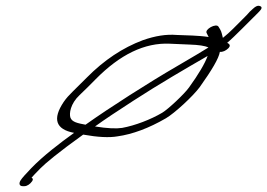

<svg xmlns="http://www.w3.org/2000/svg" viewBox="-20 -558 918 659"><path d="M57.9 81H63.9C72.9 81 83.4 74 90.3 64C94.3 58 93.2 54 88.2 52C93.2 46 103.6 35 119.5 19C135.3 3 180.3 -35 265.5 -96C315.4 -87 355 -85 383.2 -90C434.1 -97 490.9 -118 549.4 -152C578.7 -169 641.8 -227 665.5 -259C707.5 -318 731.2 -358 734.6 -380C744.8 -379 754.9 -384 763.4 -392C771.3 -400 770.2 -406 759.7 -411C785 -432 836.6 -486 859.5 -508L869.4 -518C879.3 -528 880.3 -534 872.8 -537C865.2 -540 857.8 -537 848.3 -528L837.4 -518C832.5 -512 824 -503 812.6 -492C789.3 -469 771.4 -449 745 -428C742.5 -436 741.2 -448 735.7 -457L730.2 -466C722.9 -480 680.5 -457 689.6 -444L694.5 -434C695.1 -433 695.7 -432 696.3 -431C676.5 -434 659.1 -435 640.5 -436L586.5 -438C551 -441 512.7 -435 470.2 -420C400.9 -394 337.6 -352 278.2 -292C257.4 -271 240.1 -254 228.8 -243C217.5 -232 207.4 -221 198.5 -208C159.7 -150 170.6 -114 234.3 -102C184.2 -66 128.2 -23 87.5 19C67.1 40 55.2 54 51.3 60C43.9 71 45.9 81 57.9 81ZM306.1 -124C339.5 -148 383 -177 437.3 -212C526.8 -270 616.3 -322 692.7 -366C683.3 -340 661.5 -303 628.9 -258C613.5 -236 557 -183 536.7 -171C497.9 -148 443.5 -127 399.1 -119C379.4 -116 348.7 -117 306.1 -124ZM695.4 -395C678.1 -384 641.1 -362 586.2 -330C493.1 -276 356.5 -189 273.6 -130C246.6 -135 227.4 -139 221.8 -154C216.9 -168 221.4 -202 253.5 -232C269.6 -247 287.4 -265 308.2 -286C392.1 -371 476.3 -412 562.7 -408C578.9 -407 602.4 -406 631.8 -405C661.2 -404 683.4 -401 695.4 -395Z"/></svg>

Font: MewTooHand
Style: UltimateItaWide
Weight: 400
Designer: Mew Too, Robert Jablonski
Version: Version 0.77